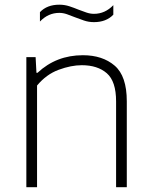

<svg xmlns="http://www.w3.org/2000/svg" viewBox="-20 -778 628 798"><path d="M89.5 0V-540.5H128L131.5 -475.5H136Q214 -548.5 324.5 -548.5Q406 -548.5 456.5 -505.2Q507 -462 507 -357V0H462.5V-356.5Q462.5 -440 424 -473.5Q385.5 -507 320 -507Q275.5 -507 224 -488Q172.5 -469 134 -422.5V0ZM370.5 -686Q348.5 -686 328.8 -692.8Q309 -699.5 291 -706.5Q274 -713.5 258 -719Q242 -724.5 226.5 -724.5Q180.5 -724.5 146 -688.5V-727.5Q175.5 -758.5 226.5 -758.5Q248.5 -758.5 268.2 -752Q288 -745.5 306 -738Q323 -731.5 339 -726Q355 -720.5 370.5 -720.5Q416.5 -720.5 451 -756.5V-717Q421.5 -686 370.5 -686Z"/></svg>

Font: Encode Sans Semi Expanded ExtraLight
Style: Regular
Weight: 200
Width: 6
Designer: Multiple Designers
Foundry: Impallari Type
Version: Version 3.000; ttfautohint (v1.8.3) -l 8 -r 50 -G 200 -x 14 